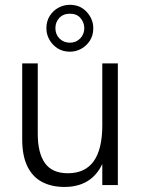

<svg xmlns="http://www.w3.org/2000/svg" viewBox="-20 -750 575 778"><path d="M241 7.5Q188.5 7.5 150 -13Q111.5 -33.5 90.8 -76.2Q70 -119 70 -185.5V-493H133V-208Q133 -130 162.2 -89Q191.5 -48 255 -48Q394.5 -48 394.5 -242.5V-493H457.5V0H394.5V-85.5Q350.5 7.5 241 7.5ZM263.5 -540.5Q234.5 -540.5 213.2 -554.2Q192 -568 180 -589.5Q168 -611 168 -635.5Q168 -664 181.5 -685.5Q195 -707 216.8 -718.8Q238.5 -730.5 263.5 -730.5Q305 -730.5 331.5 -701.5Q358 -672.5 358 -635.5Q358 -606.5 344.2 -585.2Q330.5 -564 309 -552.2Q287.5 -540.5 263.5 -540.5ZM263.5 -577Q288 -577 304.8 -594Q321.5 -611 321.5 -636Q321.5 -659 306.2 -676.8Q291 -694.5 263.5 -694.5Q236.5 -694.5 220.5 -677.5Q204.5 -660.5 204.5 -636Q204.5 -610.5 221.2 -593.8Q238 -577 263.5 -577Z"/></svg>

Font: Acari Sans Neue
Style: Regular
Weight: 400
Designer: Alfredo Marco Pradil (font), Cristiano Sobral (main changes)
Foundry: Hanken Design Co. (font), Cristiano Sobral (main changes)
Version: Version 2.459;March 19, 2022;FontCreator 14.0.0.2808 64-bit;